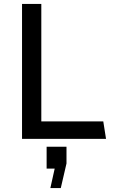

<svg xmlns="http://www.w3.org/2000/svg" viewBox="-20 -706 576 976"><path d="M190 -89H505L519 0H92V-686H190ZM318 125 289 250H236L258 151H217V40H318Z"/></svg>

Font: Chivo
Style: Regular
Weight: 400
Designer: Hector Gatti
Foundry: Omnibus-Type
Version: Version 1.006; ttfautohint (v1.4.1)